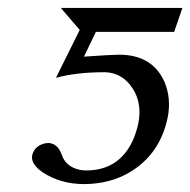

<svg xmlns="http://www.w3.org/2000/svg" viewBox="-20 -449 477 481"><path d="M326.2 -138.2Q338.4 -195.8 305.2 -237.3Q280.3 -267.1 243.2 -268.1Q170.4 -268.1 120.1 -253.9L179.7 -374L132.3 -429.2H437L417 -371.1L416.5 -369.1H220.2L190.4 -307.1Q261.2 -312 278.3 -312Q361.8 -312 392.1 -243.7Q409.7 -202.1 399.9 -153.8Q380.9 -64 307.6 -19Q257.3 11.7 191.4 12.2Q131.3 12.2 86.4 -17.6Q57.1 -38.1 60.5 -59.1Q65.4 -82.5 90.8 -89.4Q96.7 -90.8 101.6 -90.8Q125 -89.4 134.8 -61Q145 -30.8 180.7 -23.4Q188.5 -22 195.8 -22Q278.3 -22 313 -97.7Q321.3 -116.7 326.2 -138.2Z"/></svg>

Font: Linux Biolinum Slanted O
Style: Slanted
Weight: 400
Designer: Philipp H. Poll
Foundry: Philipp H. Poll
Version: Version 1.0.4